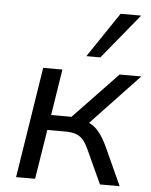

<svg xmlns="http://www.w3.org/2000/svg" viewBox="-54 -802 667 846"><g transform="rotate(5 280.0 -378.5)"><path d="M49 0 126 -490H211L179 -286H269L464 -490H560L335 -252L310 -275Q337 -273 357.5 -261.5Q378 -250 395.5 -227.5Q413 -205 430 -169L507 0H420L352 -148Q340 -175 326.5 -190.5Q313 -206 294 -212.5Q275 -219 248 -219H168L133 0ZM311 -558 445 -757H536L373 -558Z"/></g></svg>

Font: Nunito Sans 10pt
Style: Italic
Weight: 400
Italic angle: -9°
Designer: Vernon Adams
Foundry: Vernon Adams
Version: Version 3.101;gftools[0.9.27]